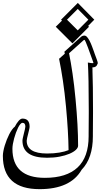

<svg xmlns="http://www.w3.org/2000/svg" viewBox="-76 -987 749 1326"><path d="M575.2 -851.1 532.7 -808.1 538.6 -802.2 424.3 -687.5 309.1 -802.2 352.1 -844.7 345.7 -851.1 461.4 -966.8ZM460.9 -925.3 386.7 -851.1 460.9 -777.3 534.2 -851.1ZM593.3 -573.2Q595.2 -569.3 596.9 -563Q598.6 -556.6 599.6 -550.8Q594.2 -533.7 585.4 -527.6Q576.7 -521.5 563 -521.5H562.5V-521L562 -521.5Q562 -516.6 562.5 -512Q563 -507.3 563 -502Q562.5 -501.5 562.5 -501.5Q564.5 -451.2 565.4 -382.3Q566.4 -313.5 566.4 -222.7Q566.4 -217.8 566.4 -204.3Q566.4 -190.9 566.2 -173.1Q565.9 -155.3 565.9 -135.3Q565.9 -115.2 565.7 -97.2Q565.4 -79.1 565.4 -65.2Q565.4 -51.3 565.4 -45.9Q565.4 105.5 487.8 185.5Q411.1 319.3 197.3 319.3Q-56.2 319.3 -56.2 89.4Q-56.2 75.2 -52.7 56.6Q-49.3 38.1 -43.2 18.1Q-37.1 -2 -29.1 -22.2Q-21 -42.5 -12 -60.1Q-2.9 -77.6 7.1 -91.6Q17.1 -105.5 26.4 -112.3Q39.1 -136.7 52.7 -152.3Q66.4 -168 79.1 -168Q128.4 -168 128.4 -112.3Q128.4 -105 125.2 -91.3Q122.1 -77.6 118.4 -63Q114.7 -48.3 111.6 -35.2Q108.4 -22 108.4 -15.6Q108.4 73.2 249 73.2Q296.4 73.2 334.5 66.7Q372.6 60.1 397.5 49.8Q396 -76.7 379.9 -250Q370.6 -348.6 358.4 -430.2Q346.2 -511.7 332 -581.1L371.6 -616.2Q370.6 -619.6 370.1 -622.8Q369.6 -626 368.7 -629.9L482.4 -731.4Q492.7 -741.2 506.8 -741.2Q516.6 -741.2 525.6 -731Q534.7 -720.7 543.2 -704.1Q551.8 -687.5 559.6 -666.5Q567.4 -645.5 575.2 -624L574.7 -624.5Q580.1 -610.4 584.7 -597.2Q589.4 -584 593.8 -572.8ZM566.4 -562Q558.6 -582.5 549.6 -608.4Q540.5 -634.3 532 -657.2Q523.4 -680.2 516.6 -696Q509.8 -711.9 506.8 -711.9Q504.9 -711.9 501 -709L400.9 -619.1Q413.6 -556.2 425 -478.5Q436.5 -400.9 445.8 -301.8Q463.4 -115.2 463.4 19Q463.4 33.7 447.3 48.6Q431.2 63.5 402.6 75.4Q374 87.4 334.7 95Q295.4 102.5 249 102.5Q79.1 102.5 79.1 -15.6Q79.1 -22.9 82.3 -36.9Q85.4 -50.8 89.1 -65.7Q92.8 -80.6 95.9 -93.5Q99.1 -106.4 99.1 -112.3Q99.1 -138.7 79.1 -138.7Q72.3 -138.7 64.2 -129.4Q56.2 -120.1 48.6 -104.7Q41 -89.4 33.9 -70.1Q26.9 -50.8 21.5 -30.8Q16.1 -10.7 12.9 7.8Q9.8 26.4 9.8 40.5Q9.8 241.2 233.9 241.2Q383.8 241.2 460 169.4Q536.1 97.7 536.1 -45.9Q536.1 -51.8 536.1 -65.7Q536.1 -79.6 536.4 -97.7Q536.6 -115.7 536.6 -135.7Q536.6 -155.8 536.9 -173.3Q537.1 -190.9 537.1 -204.3Q537.1 -217.8 537.1 -222.7Q537.1 -342.3 535.4 -424.3Q533.7 -506.3 530.8 -555.2Q554.2 -550.8 563 -550.8Q568.8 -550.8 569.3 -552.7Q568.4 -557.1 566.4 -562Z"/></svg>

Font: XB Kayhan Sayeh
Style: Regular
Weight: 700
Designer: Behnam
Foundry: Irmug
Version: Version 7.300 2009